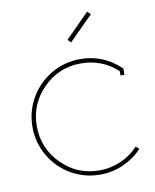

<svg xmlns="http://www.w3.org/2000/svg" viewBox="-78 -720 637 789"><g transform="rotate(-10 241.0 -325.5)"><path d="M252.9 -546.9 240.2 -560.1 339.8 -660.2 353 -647ZM276.9 8.8Q211.4 8.8 156 -23.4Q100.6 -55.7 68.4 -111.1Q36.1 -166.5 36.1 -231.9Q36.1 -297.4 68.4 -352.8Q100.6 -408.2 156 -440.7Q211.4 -473.1 276.9 -473.1Q373.5 -473.1 443.8 -405.8L445.8 -403.8V-377.9H429.2V-396Q365.2 -455.1 276.9 -455.1Q184.6 -455.1 119.4 -389.6Q54.2 -324.2 54.2 -231.9Q54.2 -139.6 119.4 -74.2Q184.6 -8.8 276.9 -8.8Q324.2 -8.8 366.5 -27.3Q408.7 -45.9 439.9 -79.1L453.1 -67.9Q419.4 -31.7 373.8 -11.5Q328.1 8.8 276.9 8.8Z"/></g></svg>

Font: Rawengulk
Style: Light
Weight: 300
Version: Version 0.92